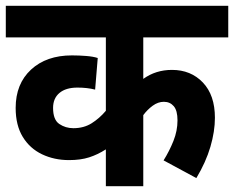

<svg xmlns="http://www.w3.org/2000/svg" viewBox="-20 -642 807 662"><path d="M767 -513H474V-370Q517 -401 573 -401Q638 -401 679.5 -357.5Q721 -314 721 -236Q721 -189 705.5 -136Q690 -83 657 -28L544 -89Q564 -121 578 -156Q592 -191 592 -227Q592 -261 579 -276Q566 -291 545 -291Q525 -291 506.5 -277.5Q488 -264 474 -245V0H345V-127Q317 -109 287.5 -99.5Q258 -90 218 -90Q167 -90 125 -110Q83 -130 58.5 -170Q34 -210 34 -270Q34 -353 87 -402Q140 -451 228 -451Q253 -451 277.5 -449Q302 -447 317 -442L308 -333Q281 -340 247 -340Q207 -340 185 -321.5Q163 -303 163 -270Q163 -229 184.5 -214.5Q206 -200 233 -200Q269 -200 296 -217Q323 -234 345 -260V-513H0V-622H767Z"/></svg>

Font: Noto Sans Devanagari UI SemiCondensed
Style: Bold
Weight: 700
Width: 4
Designer: Jelle Bosma - Monotype Design Team
Foundry: Monotype Imaging Inc.
Version: Version 2.004; ttfautohint (v1.8.4.7-5d5b)